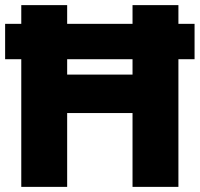

<svg xmlns="http://www.w3.org/2000/svg" viewBox="-20 -729 779 749"><path d="M0 -498V-636H739V-498ZM63 0V-709H242V0ZM497 0V-709H676V0ZM165 -288V-438H562V-288Z"/></svg>

Font: Outfit ExtraBold
Style: Regular
Weight: 800
Designer: Rodrigo Fuenzalida
Foundry: fragTYPE
Version: Version 1.100;gftools[0.9.27]